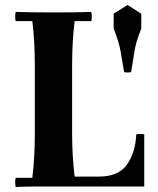

<svg xmlns="http://www.w3.org/2000/svg" viewBox="-20 -750 637 772"><path d="M43 2Q39 -17 43 -35H110Q115 -76 117.5 -120.5Q120 -165 120 -210V-490Q120 -535 117.5 -579.5Q115 -624 110 -665H43Q39 -684 43 -702Q78 -701 119.5 -700.5Q161 -700 195 -700Q230 -700 271.5 -700.5Q313 -701 347 -702Q351 -684 347 -665H280Q275 -624 272.5 -579.5Q270 -535 270 -490V-210Q270 -165 272.5 -125Q275 -85 280 -40H378Q456 -40 490 -87.5Q524 -135 528 -210Q544 -213 560 -210V0H195Q161 0 119.5 0Q78 0 43 2ZM437 -695 493 -730 548 -695V-635Q526 -581 520 -540Q514 -499 507 -460Q493 -457 479 -460Q472 -499 465.5 -540Q459 -581 437 -635Z"/></svg>

Font: Poltawski Nowy
Style: Bold
Weight: 700
Designer: Adam Pótawski, Mateusz Machalski, Borys Kosmynka, Ania Wieluska
Foundry: Capitalics.wtf
Version: Version 1.001;gftools[0.9.25]